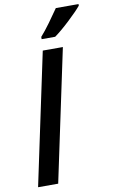

<svg xmlns="http://www.w3.org/2000/svg" viewBox="-105 -1038 641 1091"><g transform="rotate(-10 215.0 -492.5)"><path d="M23 0 184 -760H300L139 0ZM189 -825H267Q305 -852 356.5 -900.5Q408 -949 430 -976V-985H299Q276 -951 245 -908.5Q214 -866 189 -838Z"/></g></svg>

Font: Noto Sans UI Medium
Style: Italic
Weight: 500
Italic angle: -12°
Designer: Monotype Design Team
Foundry: Monotype Imaging Inc.
Version: Version 1.901